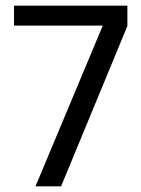

<svg xmlns="http://www.w3.org/2000/svg" viewBox="-20 -659 500 679"><path d="M105.5 0 343.5 -568.5H29.5V-639H430.5V-567L196 0Z"/></svg>

Font: Anek Odia
Style: Regular
Weight: 400
Designer: Yesha Goshar & Mahesh Sahu (Odia), Yesha Goshar (Latin)
Foundry: Ek Type
Version: Version 1.003